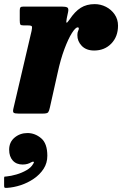

<svg xmlns="http://www.w3.org/2000/svg" viewBox="-69 -552 595 933"><path d="M44.5 -520H231.5Q250 -520 257.8 -515.8Q265.5 -511.5 262 -494L255.5 -463.5Q252 -445 254.2 -442Q256.5 -439 268.5 -456.5Q295 -496.5 323.5 -514.2Q352 -532 391 -532Q420 -532 446 -518.8Q472 -505.5 488.2 -481.8Q504.5 -458 504.5 -427.5Q504.5 -374 471.8 -340.2Q439 -306.5 388.5 -306.5Q350 -306.5 328.2 -329.2Q306.5 -352 307 -381.5Q307 -394.5 310.5 -401.2Q314 -408 314 -413.5Q314 -419 308.5 -419Q298 -419 280.5 -391.5Q263 -364 244.2 -314.2Q225.5 -264.5 211 -197.5L173.5 -30Q170 -13 165.2 -6.5Q160.5 0 139 0H21.5Q2 0 -2.8 -4.5Q-7.5 -9 -4 -24L84.5 -402Q88 -419 85.8 -423.8Q83.5 -428.5 66 -428.5H46Q32.5 -428.5 29.8 -433Q27 -437.5 27 -453V-501Q27 -512 30.2 -516Q33.5 -520 44.5 -520ZM-24.5 175.5Q-24.5 138.5 2 116.5Q28.5 94.5 64.5 94.5Q101 94.5 131 119.8Q161 145 161 205Q161 240.5 142.8 268.5Q124.5 296.5 95.2 316.5Q66 336.5 31.8 347.8Q-2.5 359 -35.5 361Q-44.5 361.5 -46.8 359.8Q-49 358 -49 349V313.5Q-49 306.5 -46.2 306.2Q-43.5 306 -37.5 305.5Q-16 303.5 10.8 295.8Q37.5 288 60 275Q82.5 262 92 244.5Q98.5 235 94 233.8Q89.5 232.5 82 237Q74.5 241.5 64.2 244.5Q54 247.5 41 247.5Q10.5 247.5 -7 228Q-24.5 208.5 -24.5 175.5Z"/></svg>

Font: Besley* Narrow Heavy
Style: Italic
Weight: 800
Width: 4
Italic angle: -13°
Designer: Owen Earl
Foundry: indestructible type*
Version: Version 3.000; ttfautohint (v1.8.3)